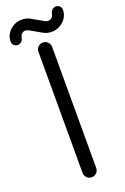

<svg xmlns="http://www.w3.org/2000/svg" viewBox="-220 -1028 703 1082"><g transform="rotate(-20 131.5 -487.0)"><path d="M90 -41C90 -18 108 0 131 0C154 0 172 -18 172 -41V-767C172 -790 154 -808 131 -808C108 -808 90 -790 90 -767ZM150 -860C165 -851 182 -847 201 -847C252 -847 301 -889 301 -942C301 -959 288 -974 269 -974C252 -974 238 -961 235 -944C232 -925 220 -912 201 -912C195 -912 189 -914 182 -918L113 -957C98 -966 81 -970 62 -970C11 -970 -38 -928 -38 -875C-38 -858 -25 -843 -6 -843C11 -843 25 -856 28 -873C31 -892 43 -905 62 -905C67 -905 74 -903 81 -899ZM150 -860C165 -851 182 -847 201 -847C252 -847 301 -889 301 -942C301 -959 288 -974 269 -974C252 -974 238 -961 235 -944C232 -925 220 -912 201 -912C195 -912 189 -914 182 -918L113 -957C98 -966 81 -970 62 -970C11 -970 -38 -928 -38 -875C-38 -858 -25 -843 -6 -843C11 -843 25 -856 28 -873C31 -892 43 -905 62 -905C67 -905 74 -903 81 -899Z"/></g></svg>

Font: Fabada
Style: Regular
Weight: 400
Designer: deFharo
Foundry: deFharo.com
Version: Version 4.000 2011 initial release